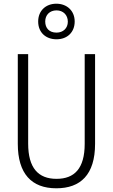

<svg xmlns="http://www.w3.org/2000/svg" viewBox="-20 -1006 609 1036"><path d="M285 -794C343 -794 383 -832 383 -890C383 -948 341 -986 284 -986C227 -986 186 -948 186 -890C186 -830 228 -794 285 -794ZM285 -830C245 -830 224 -855 224 -890C224 -925 248 -950 285 -950C321 -950 346 -925 346 -889C346 -854 321 -830 285 -830ZM493 -230V-714H437V-230C437 -96 381 -41 285 -41C187 -41 132 -99 132 -231V-714H76V-230C76 -69 150 10 284 10C414 10 493 -63 493 -230Z"/></svg>

Font: Noto Sans Kannada Condensed Light
Style: Regular
Weight: 300
Width: 3
Designer: Jelle Bosma - Monotype Design Team
Foundry: Monotype Imaging Inc.
Version: Version 2.005